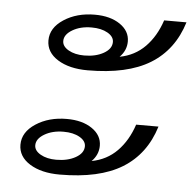

<svg xmlns="http://www.w3.org/2000/svg" viewBox="-40 -545 538 531"><g transform="rotate(5 228.5 -279.0)"><path d="M457 -504Q433 -426 369.5 -387Q306 -348 196 -348Q145 -348 113 -368Q81 -388 81 -421Q81 -456 117 -479.5Q153 -503 203 -503Q246 -503 273 -484.5Q300 -466 300 -437Q300 -412 281 -393Q323 -401 351.5 -430Q380 -459 395 -504ZM259 -432Q259 -447 241.5 -457Q224 -467 197 -467Q166 -467 144 -454Q122 -441 122 -423Q122 -408 139.5 -398Q157 -388 183 -388Q215 -388 237 -400.5Q259 -413 259 -432ZM343 -210H405Q381 -132 317.5 -93Q254 -54 144 -54Q93 -54 61 -74Q29 -94 29 -127Q29 -162 65 -185.5Q101 -209 151 -209Q194 -209 221 -190.5Q248 -172 248 -143Q248 -118 229 -99Q271 -107 299.5 -136Q328 -165 343 -210ZM207 -138Q207 -153 189.5 -163Q172 -173 145 -173Q114 -173 92 -160Q70 -147 70 -129Q70 -114 87.5 -104Q105 -94 131 -94Q163 -94 185 -106.5Q207 -119 207 -138Z"/></g></svg>

Font: KoHo
Style: Italic
Weight: 400
Italic angle: -10°
Designer: Cadson Demak & Katatrad Team
Foundry: Cadson Demak Co.,Ltd.
Version: Version 1.000